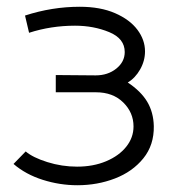

<svg xmlns="http://www.w3.org/2000/svg" viewBox="-20 -533 517 568"><path d="M20 -48 56 -85Q77 -67 120 -53.5Q163 -40 208 -40Q256 -40 294 -56Q332 -72 353.5 -99Q375 -126 375 -159Q375 -200 344.5 -230Q314 -260 264 -260H145V-311L263 -310Q299 -310 324 -330Q349 -350 349 -379Q349 -419 303 -438Q257 -457 202 -457Q131 -457 66 -436L54 -487Q134 -513 216 -513Q277 -513 320.5 -494Q364 -475 386.5 -445Q409 -415 409 -381Q409 -353 394.5 -327.5Q380 -302 358 -289Q397 -263 415.5 -232Q434 -201 435 -160Q436 -104 404 -64.5Q372 -25 320 -5Q268 15 209 15Q157 15 106.5 -1Q56 -17 20 -48Z"/></svg>

Font: Bellota Text
Style: Regular
Weight: 400
Designer: Kemie Guaida
Foundry: Kemie Guaida
Version: Version 4.001